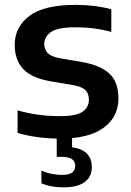

<svg xmlns="http://www.w3.org/2000/svg" viewBox="-20 -574 552 809"><path d="M234 10Q185 10 139.5 4Q94 -2 54 -14V-109Q139.5 -84.5 233 -84.5Q300 -84.5 327.2 -102.8Q354.5 -121 354.5 -153.5Q354.5 -180 340 -194.2Q325.5 -208.5 287 -215.5L195.5 -231Q113 -245 77.5 -283.5Q42 -322 42 -385Q42 -460 103.8 -506.8Q165.5 -553.5 298 -553.5Q380.5 -553.5 449 -535V-439.5Q378.5 -459 300 -459Q221.5 -459 194 -438.5Q166.5 -418 166.5 -389Q166.5 -366.5 180.5 -351Q194.5 -335.5 232.5 -328.5L324 -313Q402 -299.5 440.5 -264.2Q479 -229 479 -159.5Q479 -81 416.5 -35.5Q354 10 234 10ZM247.5 215.5Q194.5 215.5 154.5 198.5V145Q176 154.5 199.5 158.8Q223 163 242.5 163Q297 163 297 125Q297 87 242 87H219V-10H283.5V46.5Q367 58 367 130.5Q367 170.5 336.8 193Q306.5 215.5 247.5 215.5Z"/></svg>

Font: Encode Sans Semi Expanded SemiBold
Style: Regular
Weight: 600
Width: 6
Designer: Multiple Designers
Foundry: Impallari Type
Version: Version 3.000; ttfautohint (v1.8.3) -l 8 -r 50 -G 200 -x 14 